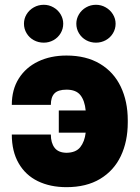

<svg xmlns="http://www.w3.org/2000/svg" viewBox="-20 -772 584 802"><path d="M192.4 -334H29.3Q29.3 -397.5 58.3 -443.8Q87.4 -490.2 139.2 -515.1Q190.9 -540 257.8 -540Q339.8 -540 397.5 -505.6Q455.1 -471.2 484.4 -409.9Q513.7 -348.6 513.7 -269.5V-260.7Q513.7 -181.2 484.6 -120.1Q455.6 -59.1 398.2 -24.7Q340.8 9.8 257.8 9.8Q189.5 9.8 137.9 -15.4Q86.4 -40.5 57.9 -90.1Q29.3 -139.6 29.3 -210H192.4Q192.4 -175.3 208 -154.8Q223.6 -134.3 257.8 -133.8Q296.9 -134.3 315.2 -157.2Q333.5 -180.2 337.9 -217.8H225.6V-310.5H337.9Q334 -351.6 315.9 -374.5Q297.9 -397.5 257.8 -397.5Q222.7 -397.5 207.5 -381.8Q192.4 -366.2 192.4 -334ZM80.1 -672.9Q80.1 -694.3 91.1 -712.4Q102.1 -730.5 121.1 -741.2Q140.1 -752 163.1 -752Q184.6 -752 203.4 -741.2Q222.2 -730.5 233.2 -712.2Q244.1 -693.8 244.1 -672.9Q244.1 -651.4 233.2 -633.1Q222.2 -614.7 203.4 -604.2Q184.6 -593.8 163.1 -593.8Q140.1 -593.8 121.1 -604.2Q102.1 -614.7 91.1 -633.1Q80.1 -651.4 80.1 -672.9ZM298.8 -672.9Q298.8 -693.8 309.8 -712.2Q320.8 -730.5 339.6 -741.2Q358.4 -752 380.9 -752Q402.8 -752 421.6 -741.2Q440.4 -730.5 451.7 -712.2Q462.9 -693.8 462.9 -672.9Q462.9 -651.4 451.9 -633.1Q440.9 -614.7 421.9 -604.2Q402.8 -593.8 380.9 -593.8Q358.4 -593.8 339.6 -604.2Q320.8 -614.7 309.8 -633.1Q298.8 -651.4 298.8 -672.9Z"/></svg>

Font: Pretendard GOV Black
Style: Regular
Weight: 900
Designer: Base glyphs from Inter by Rasmus Andersson; Hangeul glyphs from Noto Sans CJK(Source Han Sans) by Jang Soo-young and Kan
Foundry: Kil Hyung-jin
Version: Version 1.309